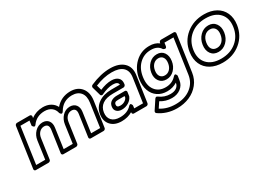

<svg xmlns="http://www.w3.org/2000/svg" viewBox="-26 -1295 3050 2245"><g transform="rotate(-30 1499.0 -173.0)"><path d="M86.9 0 165 -539.1Q166.5 -549.8 175 -556.9Q183.6 -564 192.9 -564H365.2Q376 -564 382.3 -555.9Q388.7 -547.9 387.2 -539.1L383.8 -519Q452.1 -570.3 543.9 -571.8Q603 -571.8 646.2 -547.6Q689.5 -523.4 711.9 -479Q790 -570.3 914.1 -571.8Q1012.7 -571.8 1064 -507.3Q1115.2 -442.9 1100.1 -339.8L1050.8 0Q1049.3 10.7 1040.3 17.8Q1031.2 24.9 1022 24.9H850.1Q839.4 24.9 833.5 17.1Q827.6 9.3 829.1 0L871.1 -292Q882.3 -370.1 814.9 -370.1Q777.8 -368.7 751.7 -341.6Q725.6 -314.5 719.2 -267.1L681.2 0Q679.7 10.7 670.4 17.8Q661.1 24.9 651.9 24.9H479Q468.3 24.9 462.4 17.1Q456.5 9.3 458 0L500 -292Q511.2 -370.1 444.8 -370.1Q406.7 -368.7 380.1 -341.1Q353.5 -313.5 347.2 -267.1L309.1 0Q307.6 10.7 298.3 17.8Q289.1 24.9 279.8 24.9H107.9Q97.2 24.9 91.3 17.1Q85.4 9.3 86.9 0ZM141.1 -24.9H263.2L296.9 -267.1Q306.2 -330.6 348.4 -374.3Q390.6 -418 451.2 -419.9Q505.4 -419.9 532 -384.3Q558.6 -348.6 549.8 -292L512.2 -24.9H634.8L668.9 -267.1Q678.2 -331.1 719.2 -374.5Q760.3 -418 820.8 -419.9Q874.5 -419.9 901.9 -384.3Q929.2 -348.6 920.9 -292L882.8 -24.9H1004.9L1049.8 -339.8Q1062.5 -425.8 1024.2 -473.9Q985.8 -522 907.2 -522Q786.1 -520.5 725.1 -415Q717.8 -402.8 710.2 -398.4Q702.6 -394 697.3 -396.7Q691.9 -399.4 687.3 -403.8Q682.6 -408.2 680.7 -412.6L678.2 -417Q667.5 -466.8 631.3 -494.4Q595.2 -522 537.1 -522Q428.7 -520.5 369.1 -437Q362.3 -427.2 355 -425.3Q347.7 -423.3 342.5 -427Q337.4 -430.7 333 -435.8Q328.6 -440.9 326.2 -445.3L324.2 -450.2L333 -514.2H210.9Z M1083.5 -161.1Q1096.2 -249.5 1165.5 -298.8Q1234.9 -348.1 1342.8 -349.1H1458.5Q1455.1 -392.1 1385.7 -392.1Q1318.4 -392.1 1230.5 -350.1Q1221.7 -345.2 1211.2 -348.1Q1200.7 -351.1 1197.8 -361.8L1165.5 -476.1Q1162.6 -485.4 1167.7 -495.4Q1172.9 -505.4 1182.6 -508.8Q1327.1 -571.8 1451.7 -571.8Q1570.8 -571.8 1632.8 -513.2Q1694.8 -454.6 1680.7 -352.1L1629.4 0Q1627.9 10.7 1618.9 17.8Q1609.9 24.9 1600.6 24.9H1431.6Q1420.9 24.9 1415 17.1Q1409.2 9.3 1410.6 0L1411.6 -4.9Q1347.2 33.2 1265.6 33.2Q1171.4 33.2 1121.3 -21.2Q1071.3 -75.7 1083.5 -161.1ZM1272.5 -17.1Q1371.1 -17.1 1426.8 -77.1Q1436 -87.4 1443.8 -89.8Q1451.7 -92.3 1456.3 -87.9Q1460.9 -83.5 1464.1 -77.9Q1467.3 -72.3 1468.3 -67.4L1469.7 -62L1464.8 -24.9H1583.5L1630.9 -352.1Q1641.6 -433.1 1594.5 -477.5Q1547.4 -522 1444.8 -522Q1338.9 -522 1220.7 -473.1L1239.7 -405.8Q1325.2 -441.9 1393.6 -441.9Q1453.1 -441.9 1484.1 -412.6Q1515.1 -383.3 1507.8 -332L1506.8 -324.2Q1505.4 -314.9 1496.8 -306.9Q1488.3 -298.8 1477.5 -298.8H1335.4Q1243.2 -298.3 1193.1 -262.5Q1143.1 -226.6 1133.8 -161.1Q1124.5 -95.7 1160.6 -56.4Q1196.8 -17.1 1272.5 -17.1ZM1247.6 -172.9Q1252.9 -214.4 1284.7 -235.1Q1316.4 -255.9 1362.8 -255.9H1471.7Q1481 -255.9 1487.5 -248.8Q1494.1 -241.7 1492.7 -231L1485.8 -183.1Q1485.8 -178.7 1484.9 -176.8Q1468.3 -134.3 1425.8 -109.1Q1383.3 -84 1335.4 -84Q1291.5 -84 1266.6 -108.2Q1241.7 -132.3 1247.6 -172.9ZM1297.9 -172.9Q1295.4 -154.3 1305.4 -144Q1315.4 -133.8 1342.8 -133.8Q1375 -133.8 1400.6 -148.9Q1426.3 -164.1 1436.5 -186L1439.5 -206.1H1355.5Q1323.2 -206.1 1311.8 -198.5Q1300.3 -190.9 1297.9 -172.9Z M1657.2 119.1 1734.4 2Q1751 -22.9 1771 -7.8Q1837.4 42 1917 42Q1970.2 42 2000.7 19.5Q2031.2 -2.9 2037.1 -42Q1976.6 -3.9 1902.3 -3.9Q1827.6 -3.9 1774.2 -40.3Q1720.7 -76.7 1697.5 -141.8Q1674.3 -207 1686 -290Q1704.1 -413.6 1785.4 -491.7Q1866.7 -569.8 1979 -569.8Q2056.6 -571.3 2108.4 -530.8L2109.4 -539.1Q2110.8 -549.8 2119.4 -556.9Q2127.9 -564 2137.2 -564H2309.1Q2319.8 -564 2326.2 -555.9Q2332.5 -547.9 2331.1 -539.1L2260.3 -48.8Q2248.5 34.2 2198.2 96.9Q2147.9 159.7 2071.3 192.9Q1994.6 226.1 1903.3 226.1Q1832 226.1 1769.3 205.8Q1706.5 185.5 1660.2 150.9Q1653.3 146 1652.6 136.2Q1651.9 126.5 1657.2 119.1ZM1711.4 121.1Q1795.9 175.8 1911.1 175.8Q2034.7 175.8 2115 115Q2195.3 54.2 2210.4 -48.8L2277.3 -514.2H2155.3L2149.4 -473.1Q2147.5 -460.4 2141.8 -454.1Q2136.2 -447.8 2129.6 -448Q2123 -448.2 2116.7 -450.2Q2110.4 -452.1 2106 -455.1L2102.1 -458Q2063.5 -521.5 1972.2 -520Q1880.9 -520 1815.9 -457.8Q1751 -395.5 1736.3 -290Q1720.7 -182.1 1768.8 -118.2Q1816.9 -54.2 1909.2 -54.2Q1997.1 -54.2 2053.2 -116.2Q2062.5 -126.5 2070.3 -128.9Q2078.1 -131.3 2082.8 -127Q2087.4 -122.6 2090.6 -116.9Q2093.8 -111.3 2095.2 -106.4L2096.2 -101.1L2087.4 -43.9Q2078.1 17.6 2029.1 54.7Q1980 91.8 1910.2 91.8Q1827.1 91.8 1759.3 48.8ZM1846.2 -285.2Q1856.4 -352.5 1901.4 -397.2Q1946.3 -441.9 2008.3 -441.9Q2069.8 -441.9 2101.1 -397.5Q2132.3 -353 2122.1 -285.2Q2112.8 -218.8 2068.6 -173.8Q2024.4 -128.9 1963.4 -128.9Q1901.4 -128.9 1868.7 -173.8Q1835.9 -218.8 1846.2 -285.2ZM1896 -285.2Q1888.7 -235.8 1909.7 -207.5Q1930.7 -179.2 1970.2 -179.2Q2008.8 -179.2 2036.9 -207.5Q2064.9 -235.8 2072.3 -285.2Q2079.6 -335.4 2059.3 -363.8Q2039.1 -392.1 2000 -392.1Q1960.4 -392.1 1931.9 -363.5Q1903.3 -335 1896 -285.2Z M2355 -270Q2374.5 -404.3 2475.6 -487.1Q2576.7 -569.8 2718.3 -569.8Q2811 -569.8 2878.2 -532.7Q2945.3 -495.6 2976.1 -427.2Q3006.8 -358.9 2994.1 -270Q2974.6 -135.3 2874.3 -52.2Q2773.9 30.8 2632.3 30.8Q2538.6 30.8 2471.2 -6.6Q2403.8 -43.9 2373 -112.5Q2342.3 -181.2 2355 -270ZM2639.2 -19Q2761.7 -19 2844.7 -87.4Q2927.7 -155.8 2944.3 -270Q2960.9 -384.3 2897.9 -452.1Q2835 -520 2711.4 -520Q2587.4 -520 2504.6 -452.1Q2421.9 -384.3 2405.3 -270Q2388.7 -155.8 2452.1 -87.4Q2515.6 -19 2639.2 -19ZM2529.3 -268.1Q2539.6 -338.9 2586.4 -386Q2633.3 -433.1 2698.2 -433.1Q2762.7 -433.1 2796.6 -386Q2830.6 -338.9 2820.3 -268.1Q2809.6 -196.3 2762.7 -149.7Q2715.8 -103 2651.4 -103Q2585.9 -103 2552.2 -149.9Q2518.6 -196.8 2529.3 -268.1ZM2658.2 -152.8Q2700.7 -152.8 2731.2 -183.1Q2761.7 -213.4 2770 -268.1Q2778.3 -321.8 2756.1 -352.3Q2733.9 -382.8 2691.4 -382.8Q2648.4 -382.8 2617.9 -352.5Q2587.4 -322.3 2579.1 -268.1Q2570.8 -213.9 2592.8 -183.3Q2614.7 -152.8 2658.2 -152.8Z"/></g></svg>

Font: Trueno Bold Outline
Style: Italic
Weight: 700
Width: 6
Designer: Julieta Ulanovsky
Foundry: Julieta Ulanovsky
Version: Version 3.001b | FøM Fix